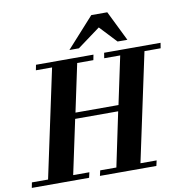

<svg xmlns="http://www.w3.org/2000/svg" viewBox="-115 -1007 1062 1099"><g transform="rotate(-10 416.0 -457.5)"><path d="M851 -690 846 -659H752L618 -31H712L705 0H377L384 -31H478L544 -346H294L227 -31H321L314 0H-19L-13 -31H81L215 -659H121L127 -690H461L455 -659H361L302 -381H552L611 -659H518L523 -690ZM667 -740H610L518 -838L385 -740H330L488 -915H581Z"/></g></svg>

Font: GFS Didot
Style: Bold Italic
Weight: 700
Italic angle: -12°
Designer: Designed by Takis Katsoulidis and George D. Matthiopoulos.
Foundry: Designed by Takis Katsoulidis and George D. Matthiopoulos.
Version: Version 1.0